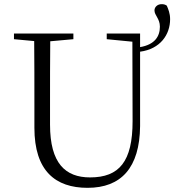

<svg xmlns="http://www.w3.org/2000/svg" viewBox="-20 -886 836 921"><path d="M220 -288V-389C220 -491 220 -591 221 -688L332 -698V-725H47V-698L144 -689C145 -590 145 -490 145 -389V-273C145 -66 246 15 400 15C561 15 650 -81 652 -281V-638C749 -651 796 -720 796 -794C796 -822 787 -843 780 -859C771 -865 764 -866 755 -866C735 -866 721 -852 721 -836C721 -812 747 -797 747 -758C747 -711 722 -672 652 -660V-725H492V-698L615 -686L616 -305C616 -111 552 -35 412 -35C294 -35 220 -102 220 -288Z"/></svg>

Font: Noto Serif TC Light
Style: Regular
Weight: 300
Designer: Ryoko NISHIZUKA 西塚涼子 (kana & ideographs); Frank Grießhammer (Latin, Greek & Cyrillic); Wenlong ZHANG 张文龙 (bopomofo); San
Foundry: Adobe
Version: Version 2.001;hotconv 1.1.0;makeotfexe 2.6.0